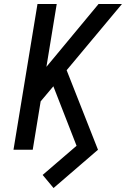

<svg xmlns="http://www.w3.org/2000/svg" viewBox="-20 -755 640 968"><path d="M250 193 195 127 366 -20 249 -320 185 -244 145 0H48L169 -735H266L214 -418L477 -735H595L316 -401L474 0Z"/></svg>

Font: Iosevka Aile Medium Oblique
Style: Regular
Weight: 500
Italic angle: -9°
Designer: Belleve Invis
Foundry: Belleve Invis
Version: Version 31.1.0; ttfautohint (v1.8.4)